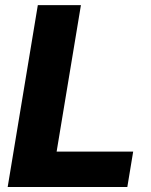

<svg xmlns="http://www.w3.org/2000/svg" viewBox="-20 -748 605 768"><path d="M10.7 0 131.3 -727.5H303.7L206.5 -141.6H512.7L489.3 0Z"/></svg>

Font: Inter 16pt ExtraBold
Style: Italic
Weight: 800
Italic angle: -9.3988°
Version: Version 4.001;git-66647c0bb